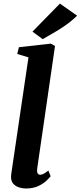

<svg xmlns="http://www.w3.org/2000/svg" viewBox="-20 -1066 460 1096"><path d="M192.5 -105Q190 -88 194.2 -78.2Q198.5 -68.5 210 -68.5Q217.5 -68.5 227.2 -73Q237 -77.5 256 -92.5L269 -60Q263.5 -52.5 246.5 -35.8Q229.5 -19 200 -4.5Q170.5 10 126.5 10Q107.5 10 88 3.5Q68.5 -3 55.8 -17.2Q43 -31.5 43 -55Q43 -61 43.8 -68Q44.5 -75 45.5 -81.8Q46.5 -88.5 47 -92L142.5 -738.5L78.5 -758L88 -796.5L270 -817L294 -803.5ZM223.5 -842.5 165.5 -885.5 322 -1045.5 420 -976.5Q388.5 -945.5 352.8 -920.8Q317 -896 283.2 -876.8Q249.5 -857.5 223.5 -842.5Z"/></svg>

Font: Merriweather 20pt ExtraBold
Style: Italic
Weight: 800
Italic angle: -7.8°
Version: Version 2.101